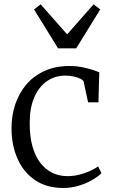

<svg xmlns="http://www.w3.org/2000/svg" viewBox="-20 -878 536 908"><path d="M280.5 11Q200.5 11 146 -26Q91.5 -63 63.2 -126.5Q35 -190 34.5 -269Q34 -328.5 51.2 -381.8Q68.5 -435 103 -476.5Q137.5 -518 189.5 -542Q241.5 -566 310.5 -566Q339.5 -566 366.5 -560.8Q393.5 -555.5 415.2 -548.5Q437 -541.5 449.5 -536L445.5 -394H396.5L376 -490Q374.5 -498 361.8 -504.8Q349 -511.5 330 -516Q311 -520.5 290 -520.5Q239.5 -520.5 201.5 -493.8Q163.5 -467 142 -417.2Q120.5 -367.5 120.5 -298.5Q120 -234.5 133.2 -186.8Q146.5 -139 170.8 -107.8Q195 -76.5 227.5 -60.8Q260 -45 298 -45Q328.5 -45 356.2 -52.2Q384 -59.5 406.8 -70Q429.5 -80.5 444 -91L460 -59Q441.5 -41 412.5 -24.8Q383.5 -8.5 349 1.2Q314.5 11 280.5 11ZM254.5 -649.5 141 -833.5 172.5 -857.5 297.5 -715.5 422.5 -857.5 454 -833.5 340.5 -649.5Z"/></svg>

Font: Merriweather 28pt Light
Style: Regular
Weight: 300
Version: Version 2.100